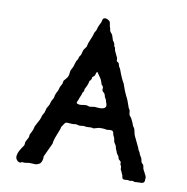

<svg xmlns="http://www.w3.org/2000/svg" viewBox="-74 -690 759 779"><g transform="rotate(10 306.0 -301.0)"><path d="M333.5 -562.5Q336.9 -559.1 339.8 -548.8Q342.8 -539.1 343.8 -536.6Q344.7 -534.2 347.2 -531.7Q353 -524.4 353 -514.2Q357.9 -509.8 358.4 -502.9Q358.9 -496.1 366.7 -481.9Q374.5 -467.8 373.5 -462.9Q372.6 -454.6 377.9 -453.1Q382.8 -451.7 384.3 -445.3Q385.7 -439 386.7 -437Q387.7 -435.1 389.6 -432.1Q392.1 -429.2 394.5 -421.9Q406.2 -389.2 417 -372.1Q428.7 -337.4 435.1 -325.7Q441.4 -314 444.8 -305.2Q448.2 -296.4 451.2 -287.1Q454.1 -277.8 456.5 -274.4Q459 -271 460 -268.6Q460.9 -266.1 460.9 -262.7Q460.9 -259.8 461.4 -255.9Q461.9 -252 462.9 -250Q463.9 -248 465.3 -246.1Q466.8 -244.1 468.3 -242.7Q469.7 -241.2 471.7 -238.3Q473.6 -235.4 475.6 -230Q480.5 -220.7 483.4 -211.9Q486.3 -203.6 490.2 -201.2Q492.2 -196.3 494.6 -185.1Q497.1 -173.8 499 -169.9L520 -126Q521 -125 521.5 -122.1Q522 -119.1 522.9 -117.7Q523.9 -116.2 525.4 -113.3Q526.9 -110.4 528.3 -108.9Q529.8 -106.9 530.8 -103Q531.2 -99.6 535.2 -93.8Q539.1 -87.9 540 -85.9Q541 -84 542 -78.6Q543 -73.2 543.9 -70.3Q544.9 -67.4 548.3 -64.5Q551.8 -61 553.2 -59.1L555.2 -48.8Q555.2 -43.9 563.5 -29.8Q571.8 -15.6 571.3 -9.8Q570.8 -3.9 570.3 2.9Q569.8 9.8 562 12.2Q561 13.2 543.9 13.2L529.8 14.2Q523.9 11.2 520 11.2L509.8 13.2Q508.8 12.2 505.9 12.2L502 11.2Q500 11.2 490.2 12.2Q477.1 13.7 477.1 -2L470.2 -18.1L465.8 -26.9V-32.7Q465.8 -38.6 463.4 -42Q460.9 -44.9 460.9 -47.9V-55.2Q460 -58.1 455.6 -61.5Q451.2 -64.9 450.2 -66.9Q449.2 -68.8 448.7 -72.3Q448.2 -75.2 447.3 -77.1Q446.3 -79.1 443.4 -82Q440.9 -85 439 -88.9Q437 -92.8 436.5 -95.7Q436 -98.6 434.1 -101.6Q431.6 -106 430.7 -112.3Q429.7 -118.7 424.8 -124.5Q419.9 -130.9 419.4 -137.2Q418.9 -144 418 -146.5Q417 -148.9 414.6 -153.3Q411.1 -159.2 410.6 -165.5Q409.2 -178.7 390.6 -175.8Q384.3 -174.8 382.8 -174.8L371.1 -176.8Q357.9 -177.7 349.1 -176.8L328.1 -170.9Q324.2 -172.9 315.9 -172.9L300.3 -171.9L287.1 -173.8L271 -171.9L256.8 -174.8Q254.9 -175.8 251 -174.8Q247.1 -173.8 240.2 -173.8Q233.4 -173.8 224.6 -174.8Q215.8 -175.8 212.9 -173.8Q210 -171.9 204.6 -163.6Q199.2 -155.3 198.2 -153.8Q196.8 -144 186 -118.7Q175.8 -93.3 175.8 -82L148.9 -23.9V-15.1Q146 3.4 136.7 8.3Q127.9 12.7 123.5 13.2L95.2 12.2L82 14.2Q80.1 15.1 76.2 14.6Q72.3 14.2 68.4 14.2Q64.5 14.2 61 17.1Q51.8 17.6 46.9 11.7Q42 5.9 41 2.9Q40 0 40 -2.9Q40 -16.6 48.8 -31.7Q57.6 -46.9 60.5 -49.8Q64.9 -55.2 64.9 -61V-66.9Q67.4 -74.2 72.3 -82Q77.1 -89.8 77.1 -94.7Q77.1 -99.6 78.1 -102.5Q79.1 -105 84 -113.8Q88.9 -122.6 90.3 -130.9Q91.3 -138.7 100.6 -154.3Q109.9 -169.9 111.8 -178.2Q113.3 -187 117.2 -192.4Q122.6 -199.7 124 -209Q125.5 -218.8 130.9 -226.1Q136.2 -233.4 137.7 -241.2Q139.6 -250.5 144 -256.8Q148.4 -263.2 149.4 -269Q149.9 -274.9 150.9 -276.9Q151.9 -278.8 153.3 -283.2Q154.8 -287.6 158.2 -293Q161.1 -297.9 162.6 -304.7Q164.1 -312 166 -314.9L172.9 -328.1L174.8 -339.8Q176.8 -342.8 185.1 -352.1Q193.4 -361.3 193.8 -374Q194.8 -386.7 197.8 -390.6Q205.1 -402.3 208 -415.5Q211.4 -428.7 214.4 -431.6Q217.3 -434.6 218.8 -440.4Q220.2 -445.8 220.7 -447.3Q221.2 -448.2 222.7 -450.2Q224.1 -452.1 225.1 -453.6Q226.1 -455.1 227.1 -457Q228 -459 229.5 -466.3Q231 -473.6 232.4 -476.6Q233.9 -479.5 238.3 -485.4Q243.2 -491.2 244.1 -494.1Q245.1 -497.1 245.6 -501.5Q246.1 -505.9 250.5 -516.1Q254.9 -526.4 257.8 -534.2Q260.7 -542 261.7 -544.4Q262.7 -546.9 262.7 -549.3Q263.7 -554.2 267.6 -559.6Q271.5 -564.9 272.9 -572.3Q274.4 -579.6 278.3 -587.4Q285.6 -599.6 286.6 -608.4Q288.1 -617.2 294.9 -618.7Q301.8 -620.1 309.6 -615.7Q317.4 -611.3 318.4 -607.4Q319.8 -603.5 320.3 -599.1Q320.8 -595.7 321.3 -592.8Q321.3 -589.8 323.2 -585.9Q325.2 -582 325.2 -578.1Q325.2 -574.2 326.2 -572.8Q327.1 -571.3 328.6 -568.4Q330.1 -565.4 333.5 -562.5ZM272.5 -257.8Q274.9 -257.8 279.3 -258.3Q284.2 -258.8 286.1 -258.3Q288.1 -257.8 292 -256.3Q295.9 -254.9 297.9 -254.9L317.9 -257.8Q348.6 -253.9 357.4 -260.3Q366.7 -266.1 362.8 -276.9L358.9 -289.1Q358.9 -293 355.5 -297.9Q352.1 -302.7 351.6 -304.7Q351.1 -306.6 349.6 -312.5Q348.1 -317.9 343.8 -321.3Q335.4 -327.1 336.9 -335Q338.4 -342.8 334.5 -346.7Q330.1 -351.1 329.6 -352.5Q329.1 -353.5 325.7 -364.3Q322.3 -375 309.1 -392.1Q302.2 -405.8 298.8 -390.6Q297.9 -383.3 293.5 -379.9Q289.1 -377 287.1 -375Q287.1 -363.3 278.8 -357.9Q277.8 -356 277.3 -351.1Q276.9 -346.2 272 -335.9Q267.1 -326.2 265.1 -321.8L264.2 -313Q262.2 -309.6 258.8 -305.2L256.8 -296.9Q253.9 -291 253.4 -289.1Q252.9 -287.1 251.5 -284.7Q250 -282.2 249.5 -278.8Q249 -275.9 244.6 -267.6Q240.2 -259.3 248.5 -257.3Q256.8 -254.9 263.7 -256.3Q270.5 -257.8 272.5 -257.8Z"/></g></svg>

Font: AntiqueNobleRegular
Style: Regular
Weight: 400
Version: Version 0.1